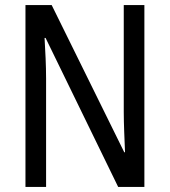

<svg xmlns="http://www.w3.org/2000/svg" viewBox="-20 -734 666 754"><path d="M547 0V-714H466V-294C466 -247 469 -187 471 -136H468L183 -714H80V0H161V-426C161 -477 158 -533 155 -585H159L444 0Z"/></svg>

Font: Noto Sans Bengali Condensed
Style: Regular
Weight: 400
Width: 3
Designer: Jelle Bosma - Monotype Design Team
Foundry: Monotype Imaging Inc.
Version: Version 2.003